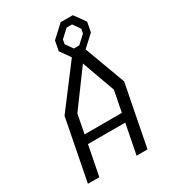

<svg xmlns="http://www.w3.org/2000/svg" viewBox="-223 -1069 1067 1187"><g transform="rotate(-30 310.0 -475.0)"><path d="M48 0H129.5L171 -212.5H437L395.5 0H473.5L558.5 -436.5L451 -727L531.5 -800.5L545 -870.5L488.5 -949.5H401.5L315 -870L301.5 -800L353 -727L133 -436.5ZM183 -275 209 -409.5 393 -659.5 478 -424 449 -275ZM354.5 -820 360.5 -850.5 417 -902.5H455.5L492 -850.5L486 -820L429.5 -768H391Z"/></g></svg>

Font: Monaspace Krypton Light
Style: Italic
Weight: 300
Italic angle: -11°
Designer: Riley Cran & the Lettermatic Team
Foundry: Lettermatic
Version: Version 1.101 (Monaspace Krypton)